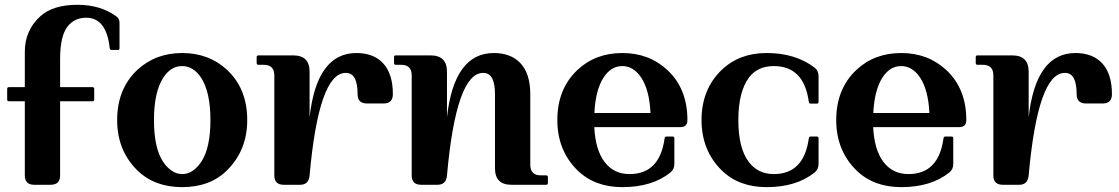

<svg xmlns="http://www.w3.org/2000/svg" viewBox="-20 -767 4645 797"><path d="M190.4 0H122.1Q83 0 83 -38.6V-346.7H17.1Q9.8 -346.7 9.8 -354V-397.9Q9.8 -405.3 17.1 -405.3H83V-551.8Q83 -640.6 146.5 -698.7Q199.2 -747.1 301.3 -747.1Q398.9 -747.1 464.4 -697.8Q476.1 -689 476.1 -672.4V-566.9Q476.1 -559.6 470.7 -559.6H442.9Q436.5 -559.6 435.5 -566.9Q421.9 -693.4 337.9 -693.4Q289.1 -693.4 260.7 -657.2Q229.5 -617.7 229.5 -522.5V-405.3H363.8Q371.1 -405.3 371.1 -397.9V-354Q371.1 -346.7 363.8 -346.7H229.5V-38.6Q229.5 0 190.4 0Z M736.3 -44.4Q780.8 -44.4 815.4 -95.2Q853.5 -152.8 853.5 -268.6Q853.5 -385.7 814 -445.8Q781.7 -492.7 735.8 -492.7Q689.5 -492.7 658.7 -445.8Q619.1 -386.2 619.1 -268.6Q619.1 -152.3 657.2 -95.2Q692.4 -44.4 736.3 -44.4ZM736.3 9.8Q621.1 9.8 549.8 -60.1Q466.3 -142.6 466.3 -268.6Q466.3 -397.9 549.8 -476.6Q625.5 -546.9 736.3 -546.9Q847.2 -546.9 922.9 -476.6Q1006.3 -398.4 1006.3 -268.6Q1006.3 -143.6 922.9 -60.5Q852.5 9.8 736.3 9.8Z M1157.7 0Q1118.7 0 1118.7 -38.6V-454.1Q1118.7 -498 1074.7 -498H1052.7Q1045.4 -498 1045.4 -505.4V-529.8Q1045.4 -537.1 1052.7 -537.1H1196.8Q1265.1 -537.1 1265.1 -469.7V-280.3Q1294.9 -546.9 1459.5 -546.9Q1529.3 -546.9 1568.8 -505.9Q1610.8 -462.4 1610.8 -376Q1610.8 -337.4 1571.8 -337.4H1503.4Q1464.4 -337.4 1464.4 -376Q1464.4 -418.5 1453.1 -440.9Q1441.4 -464.4 1415 -464.4Q1303.2 -464.4 1265.1 -38.6Q1261.7 0 1226.1 0Z M1728 0Q1689 0 1689 -38.6V-454.1Q1689 -498 1645 -498H1623Q1615.7 -498 1615.7 -505.4V-529.8Q1615.7 -537.1 1623 -537.1H1767.1Q1835.4 -537.1 1835.4 -469.7V-280.3Q1865.2 -546.9 2029.8 -546.9Q2099.6 -546.9 2139.2 -505.9Q2181.2 -462.4 2181.2 -376V-83Q2181.2 -39.1 2225.1 -39.1H2247.1Q2254.4 -39.1 2254.4 -31.7V-7.3Q2254.4 0 2247.1 0H2103Q2034.7 0 2034.7 -68.4V-376Q2034.7 -418.5 2023.4 -440.9Q2011.7 -464.4 1985.4 -464.4Q1873.5 -464.4 1835.4 -38.6Q1832 0 1796.4 0Z M2563.5 9.8Q2448.2 9.8 2377 -60.1Q2293.5 -142.6 2293.5 -268.6Q2293.5 -397.9 2377 -476.6Q2451.7 -546.9 2563.5 -546.9Q2674.3 -546.9 2750 -476.6Q2833.5 -399.4 2833.5 -268.6Q2833.5 -239.3 2804.2 -239.3H2446.8Q2451.7 -144.5 2489.3 -95.2Q2527.3 -44.4 2593.3 -44.4Q2718.8 -44.4 2738.8 -192.9Q2739.7 -200.2 2746.1 -200.2H2772Q2779.3 -200.2 2779.3 -192.9V-86.9Q2779.3 -63.5 2762.7 -50.8Q2687 9.8 2563.5 9.8ZM2447.3 -297.9H2680.2Q2675.8 -394 2641.1 -445.8Q2609.4 -492.7 2563 -492.7Q2516.6 -492.7 2485.8 -445.8Q2452.1 -394 2447.3 -297.9Z M3162.1 9.8Q3046.9 9.8 2975.6 -60.1Q2892.1 -142.6 2892.1 -268.6Q2892.1 -396.5 2975.6 -476.6Q3048.8 -546.9 3162.1 -546.9Q3282.2 -546.9 3361.3 -486.3Q3377.9 -473.6 3377.9 -450.2V-344.2Q3377.9 -336.9 3370.6 -336.9H3344.7Q3338.4 -336.9 3337.4 -344.2Q3317.4 -492.7 3191.9 -492.7Q3125.5 -492.7 3089.4 -445.8Q3044.9 -386.2 3044.9 -268.6Q3044.9 -151.9 3087.9 -95.2Q3126 -44.4 3191.9 -44.4Q3317.4 -44.4 3337.4 -192.9Q3338.4 -200.2 3344.7 -200.2H3370.6Q3377.9 -200.2 3377.9 -192.9V-86.9Q3377.9 -63.5 3361.3 -50.8Q3285.6 9.8 3162.1 9.8Z M3721.2 9.8Q3606 9.8 3534.7 -60.1Q3451.2 -142.6 3451.2 -268.6Q3451.2 -397.9 3534.7 -476.6Q3609.4 -546.9 3721.2 -546.9Q3832 -546.9 3907.7 -476.6Q3991.2 -399.4 3991.2 -268.6Q3991.2 -239.3 3961.9 -239.3H3604.5Q3609.4 -144.5 3647 -95.2Q3685.1 -44.4 3751 -44.4Q3876.5 -44.4 3896.5 -192.9Q3897.5 -200.2 3903.8 -200.2H3929.7Q3937 -200.2 3937 -192.9V-86.9Q3937 -63.5 3920.4 -50.8Q3844.7 9.8 3721.2 9.8ZM3605 -297.9H3837.9Q3833.5 -394 3798.8 -445.8Q3767.1 -492.7 3720.7 -492.7Q3674.3 -492.7 3643.6 -445.8Q3609.9 -394 3605 -297.9Z M4142.6 0Q4103.5 0 4103.5 -38.6V-454.1Q4103.5 -498 4059.6 -498H4037.6Q4030.3 -498 4030.3 -505.4V-529.8Q4030.3 -537.1 4037.6 -537.1H4181.6Q4250 -537.1 4250 -469.7V-280.3Q4279.8 -546.9 4444.3 -546.9Q4514.2 -546.9 4553.7 -505.9Q4595.7 -462.4 4595.7 -376Q4595.7 -337.4 4556.6 -337.4H4488.3Q4449.2 -337.4 4449.2 -376Q4449.2 -418.5 4438 -440.9Q4426.3 -464.4 4399.9 -464.4Q4288.1 -464.4 4250 -38.6Q4246.6 0 4210.9 0Z"/></svg>

Font: Simply Serif
Style: Bold
Weight: 700
Designer: Wojciech Kalinowski "wmk69" (wmk69@o2.pl)
Foundry: Wojciech Kalinowski "wmk69" (wmk69@o2.pl)
Version: Version 1.0.0; 2022-02-18